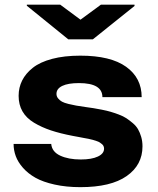

<svg xmlns="http://www.w3.org/2000/svg" viewBox="-20 -770 660 800"><path d="M413.6 -150.4Q413.6 -155.8 411.6 -160.6Q409.7 -165.5 405 -169.4Q400.4 -173.3 395.5 -176.5Q390.6 -179.7 382.1 -182.4Q373.5 -185.1 366.7 -187.3Q359.9 -189.5 348.1 -191.7Q336.4 -193.8 328.4 -195.3Q320.3 -196.8 306.6 -199.5Q293 -202.1 284.2 -203.6Q230.5 -213.9 191.9 -226.8Q153.3 -239.7 121.3 -259Q89.4 -278.3 73.5 -306.2Q57.6 -334 57.6 -370.6Q57.6 -405.3 72.3 -434.6Q86.9 -463.9 116.7 -487.5Q146.5 -511.2 197 -524.7Q247.6 -538.1 314.5 -538.1Q440.9 -538.1 505.6 -491.7Q570.3 -445.3 570.3 -365.2H406.7Q406.7 -423.8 309.1 -423.8Q263.7 -423.8 239.5 -412.1Q215.3 -400.4 215.3 -378.9Q215.3 -368.2 222.2 -359.9Q229 -351.6 238.3 -346.4Q247.6 -341.3 265.4 -336.9Q283.2 -332.5 297.1 -330.1Q311 -327.6 335.4 -324.2Q356.9 -321.3 369.4 -319.3Q381.8 -317.4 404.1 -313Q426.3 -308.6 440.4 -304.4Q454.6 -300.3 474.4 -293Q494.1 -285.6 506.6 -277.3Q519 -269 533.2 -257.1Q547.4 -245.1 555.2 -231.4Q563 -217.8 568.4 -199.5Q573.7 -181.2 573.7 -160.2Q573.7 -82.5 507.8 -36.4Q441.9 9.8 314.9 9.8Q255.9 9.8 207.5 -1Q159.2 -11.7 127.9 -29.3Q96.7 -46.9 75.7 -70.8Q54.7 -94.7 45.7 -119.4Q36.6 -144 36.6 -170.4H193.4Q196.3 -137.7 230.7 -121.6Q265.1 -105.5 316.4 -105.5Q361.8 -105.5 387.7 -117.7Q413.6 -129.9 413.6 -150.4ZM91.8 -746.1V-750.5H231L315.4 -688L400.4 -750.5H540.5V-745.1L366.7 -606H264.6Z"/></svg>

Font: Bert Sans Black
Style: Regular
Weight: 900
Designer: Christian Robertson, Adam Twardoch, & Cristiano Sobral
Foundry: Google
Version: Version 12.135;January 10, 2020;FontCreator 12.0.0.2547 64-b